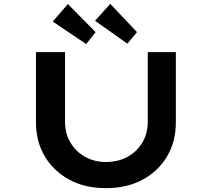

<svg xmlns="http://www.w3.org/2000/svg" viewBox="-20 -972 1101 998"><path d="M531 6Q421 6 339.5 -38.5Q258 -83 212.5 -160Q167 -237 167 -335V-701H318V-339Q318 -278 346 -231Q374 -184 422 -157Q470 -130 531 -130Q594 -130 643 -157Q692 -184 720 -231Q748 -278 748 -339V-701H894V-335Q894 -237 849 -160Q804 -83 722 -38.5Q640 6 531 6ZM642 -745 474 -864 553 -952 692 -805ZM428 -743 254 -860 333 -951 477 -805Z"/></svg>

Font: Lexend Zetta SemiBold
Style: Regular
Weight: 600
Designer: Bonnie Shaver-Troup, Thomas Jockin
Foundry: Lexend
Version: Version 1.007